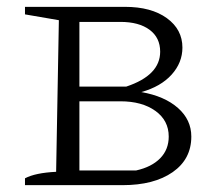

<svg xmlns="http://www.w3.org/2000/svg" viewBox="-20 -541 648 561"><path d="M393 -272Q461 -260 500 -225.5Q539 -191 539 -142Q539 -76 484.5 -38Q430 0 338 0H53V-20Q83 -36 144 -39L152 -482L53 -499V-521H345Q422 -521 467.5 -488Q513 -455 513 -402Q513 -358 481.5 -323Q450 -288 393 -272ZM332 -477H212V-288H349Q448 -321 448 -390Q448 -431 417 -454Q386 -477 332 -477ZM332 -245H212V-43H378Q423 -53 448 -78.5Q473 -104 473 -142Q473 -189 434 -217Q395 -245 332 -245Z"/></svg>

Font: Piazzolla SC Light
Style: Regular
Weight: 300
Designer: Juan Pablo del Peral
Foundry: Huerta Tipografica
Version: Version 1.330